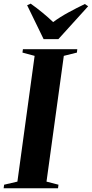

<svg xmlns="http://www.w3.org/2000/svg" viewBox="-40 -1006 492 1026"><path d="M-20.5 0 -18 -19 53 -35.5 145 -707.5 80 -725 82.5 -743H373L371 -725L301 -707.5L208.5 -35.5L272.5 -19L270 0ZM193 -797 105 -978 124 -986.5Q156.5 -963.5 187.2 -938.2Q218 -913 244 -888Q280.5 -915 325 -939.2Q369.5 -963.5 413.5 -984.5L431 -972.5L272 -797Z"/></svg>

Font: Merriweather 144pt
Style: Bold Italic
Weight: 700
Italic angle: -7.8°
Version: Version 2.101